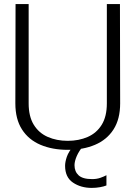

<svg xmlns="http://www.w3.org/2000/svg" viewBox="-20 -720 662 938"><path d="M311 12Q236 12 178 -12.5Q120 -37 87.5 -87.5Q55 -138 55 -215L56 -700H120V-215Q120 -151 145 -110.5Q170 -70 213.5 -51Q257 -32 311 -32Q365 -32 408.5 -51Q452 -70 477 -110.5Q502 -151 502 -215V-700H566L567 -215Q567 -138 534.5 -87.5Q502 -37 444 -12.5Q386 12 311 12ZM428 198Q375 198 336.5 172Q298 146 298 90Q298 71 306.5 46Q315 21 341 -10H389Q366 17 355 42.5Q344 68 344 87Q344 118 364 136.5Q384 155 430 155Q453 155 471 148.5Q489 142 500 136V186Q488 191 468.5 194.5Q449 198 428 198Z"/></svg>

Font: Panamera
Style: Regular
Weight: 400
Designer: Bastien Sozeau
Foundry: NBR — Bastien Sozeau
Version: Version 3.002; ttfautohint (v1.8.4.7-5d5b);gftools[0.9.33]